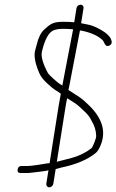

<svg xmlns="http://www.w3.org/2000/svg" viewBox="-20 -718 496 819"><path d="M207.5 66 217.5 3 240.5 -3C304.8 -16.3 354.3 -37.3 389 -66C397 -72.7 404.5 -85.5 411.6 -104.5C432.7 -161.7 413.9 -217.9 355.2 -273L335.6 -291C322.9 -302.7 286.5 -324.1 271.9 -334C273.6 -340.7 275 -347.3 276.1 -354L316 -562C317.5 -571.3 319.2 -580 321.1 -588C323.7 -587.3 326.3 -587 329 -587C368 -578.9 397.3 -565.8 417 -547.5C419.5 -545.2 423.1 -539 427.8 -529C433 -520.8 440 -519.4 448.8 -524.9C457.5 -530.4 458.8 -539.6 452.7 -552.5C446.6 -565.5 432.6 -578.1 410.8 -590.6C388.9 -603 370.5 -610.5 355.4 -613.1C340.3 -615.7 330.5 -617.7 326 -619L336.2 -683C337.6 -691.8 332 -698 323.6 -698C315.1 -698 307.6 -691.8 306.2 -683L296.7 -623C284.9 -624.3 269.2 -625 249.5 -625C206 -625 195.3 -616 168.5 -591.9C154.3 -579.1 143.6 -557.5 136.5 -527C134.4 -518.3 132.1 -509.7 129.4 -501C124.1 -477.6 130.4 -445.5 148.2 -404.7C154.1 -391.2 165.3 -376.9 181.9 -361.7C198.4 -346.6 210.5 -336.8 218.2 -332.5C225.8 -328.2 232.9 -323.3 239.4 -318C236.9 -302.7 234 -286 230.4 -268L191.5 -22C181.7 -22 148.5 -15.1 137.2 -14C123.5 -12.6 111.4 -10 96.6 -10H71.6C62.3 -10 56.8 -5 55.2 5C53.6 15 57.8 20 67.8 20H94.8C101.5 20 108.2 19.5 115.1 18.5C126.6 16.8 177.8 12.2 186.7 8L177.5 66C176.3 73.9 182.2 81 190.2 81C198.1 81 206.3 73.9 207.5 66ZM266.4 -299C277.3 -292.1 305 -275.7 314.7 -266.5C336 -246.3 358.9 -229.5 371 -202C383.4 -181.9 389.9 -160.4 390.3 -137.5C390.5 -126.8 375.7 -91.3 370.6 -86C345.8 -66.9 317.8 -53.1 286.8 -44.6C251.3 -34.9 245.9 -34.4 222.4 -28L258 -252.5C261.3 -273.5 264.1 -289 266.4 -299ZM246.2 -355 245.9 -353C243.6 -355 239.9 -357.3 235 -360C225.5 -365.1 191.3 -396.6 185.1 -405C162.5 -446.8 153.8 -478.1 159 -499C171.6 -551.1 188.4 -581.1 209.3 -589C219.9 -593 233.1 -595 248.7 -595C264.4 -595 278.8 -594.3 291.9 -593Z"/></svg>

Font: MewTooHand
Style: Ita
Weight: 400
Designer: Mew Too, Robert Jablonski
Version: Version 0.77